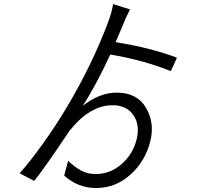

<svg xmlns="http://www.w3.org/2000/svg" viewBox="-20 -862 1040 951"><path d="M856.4 -576.2 826.2 -509.8Q686.5 -565.4 526.4 -591.8Q453.1 -434.6 389.6 -337.9Q474.6 -403.3 557.6 -403.3Q659.2 -403.3 703.1 -328.1Q747.1 -252.9 724.6 -163.1Q700.2 -63.5 626 2.9Q551.8 69.3 457 69.3Q366.2 69.3 297.9 7.8L317.4 -65.4Q351.6 -33.2 382.8 -16.6Q414.1 0 454.1 0Q526.4 0 583.5 -50.3Q640.6 -100.6 658.2 -177.7Q672.9 -247.1 639.2 -293.9Q605.5 -340.8 538.1 -340.8Q424.8 -340.8 324.2 -213.9Q199.2 -27.3 149.4 34.2L77.1 -3.9Q127.9 -59.6 194.3 -152.8Q260.7 -246.1 308.6 -327.1Q439.5 -545.9 518.6 -760.7Q535.2 -806.6 540 -841.8L624 -815.4Q602.5 -774.4 588.9 -738.3Q582 -721.7 552.7 -653.3Q727.5 -625 856.4 -576.2Z"/></svg>

Font: GenEi Gothic M SemiLight
Style: Regular
Weight: 350
Designer: o_tamon (Modified); [Source Han Sans]
Ryoko NISHIZUKA  (kana & ideographs); Paul D. Hunt (Latin, Greek & Cyrillic); Wenl
Version: Version 1.1a;Original Version 1.004